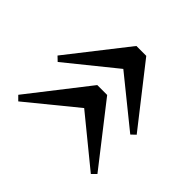

<svg xmlns="http://www.w3.org/2000/svg" viewBox="-110 -696 823 823"><g transform="rotate(-45 302.0 -284.0)"><path d="M308 -524 576 -314V-254L308 -44L289 -64L496 -320V-248L289 -504ZM70 -524 339 -314V-254L70 -44L50 -64L259 -320V-248L50 -504Z"/></g></svg>

Font: Noto Serif TC ExtraBold
Style: Regular
Weight: 800
Designer: Ryoko NISHIZUKA 西塚涼子 (kana & ideographs); Frank Grießhammer (Latin, Greek & Cyrillic); Wenlong ZHANG 张文龙 (bopomofo); San
Foundry: Adobe
Version: Version 2.002-H1;hotconv 1.1.0;makeotfexe 2.6.0